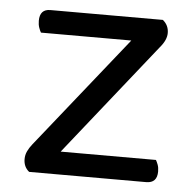

<svg xmlns="http://www.w3.org/2000/svg" viewBox="-41 -503 551 544"><g transform="rotate(5 234.5 -231.0)"><path d="M61 0Q45 -13 45 -35Q45 -47 50 -57.5Q55 -68 63 -78L317 -396H60Q57 -401 54 -409.5Q51 -418 51 -429Q51 -462 81 -462H401Q418 -448 418 -426Q418 -406 399 -384L145 -65H416Q419 -60 422 -52Q425 -44 425 -33Q425 0 394 0H61Z"/></g></svg>

Font: Baloo Da 2
Style: Regular
Weight: 400
Designer: Noopur Datye, Sulekha Rajkumar and Ek Type
Foundry: Ek Type
Version: Version 1.640;hotconv 1.0.111;makeotfexe 2.5.65597; ttfautoh